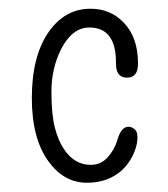

<svg xmlns="http://www.w3.org/2000/svg" viewBox="-20 -399 376 430"><path d="M289.1 -256.3Q289.1 -225.1 264.4 -225.1Q239.7 -225.1 239.7 -256.3Q240.7 -337.4 180.2 -337.4Q142.1 -337.4 117.2 -289.6Q95.2 -246.1 95.2 -194.3Q95.2 -142.6 102.8 -113.3Q110.4 -84 123 -65.4Q146.5 -29.8 183.1 -29.8Q206.5 -29.8 221.9 -47.6Q237.3 -65.4 242.7 -85Q251 -115.2 268.1 -115.2Q276.4 -114.7 282.7 -108.4Q289.1 -102.1 287.6 -85.2Q286.1 -68.4 276.9 -49.8Q267.6 -31.2 252.9 -17.6Q221.7 10.3 174.8 10.3Q123.5 10.3 88.9 -37.1Q51.3 -88.4 51.3 -179.2Q51.3 -274.4 89.8 -328.6Q125.5 -378.4 180.2 -379.4Q226.6 -380.4 256.8 -348.6Q289.1 -315.9 289.1 -256.3Z"/></svg>

Font: Pompiere 
Style: Regular
Weight: 400
Designer: Karolina Lach
Foundry: Sorkin Type Co.
Version: Version 1.002